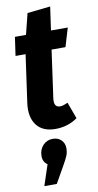

<svg xmlns="http://www.w3.org/2000/svg" viewBox="-106 -709 551 1076"><g transform="rotate(-10 169.5 -171.0)"><path d="M228 -424.8 189.9 -151.9Q184.1 -103 220.2 -103Q236.8 -103 264.2 -116.2L298.8 -22Q243.7 17.1 172.9 17.1Q100.1 17.1 65.7 -28.8Q31.2 -74.7 42 -153.8L80.1 -424.8H22.9L38.1 -530.8H101.1L130.9 -649.9L262.2 -664.1L243.2 -530.8H338.9L307.1 -424.8ZM147 68.8Q177.2 68.8 195.6 87.2Q213.9 105.5 213.9 133.8Q213.9 156.2 206.3 175.3Q198.7 194.3 178.2 230L126 321.8H55.2L94.2 204.1Q68.8 186.5 68.8 153.8Q68.8 116.7 91.3 92.8Q113.8 68.8 147 68.8Z"/></g></svg>

Font: Fira Sans Compressed
Style: Bold Italic
Weight: 700
Width: 3
Italic angle: -8°
Designer: Carrois Corporate & Edenspiekermann AG
Foundry: Carrois Corporate GbR & Edenspiekermann AG
Version: Version 4.203;PS 004.203;hotconv 1.0.88;makeotf.lib2.5.64775